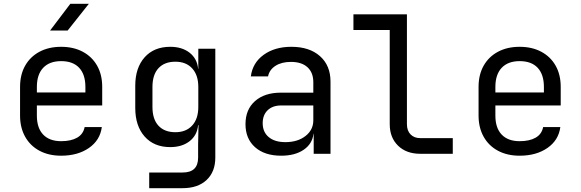

<svg xmlns="http://www.w3.org/2000/svg" viewBox="-20 -805 3040 1005"><path d="M300 10Q235 10 186.5 -16Q138 -42 111.5 -89.5Q85 -137 85 -200V-350Q85 -414 111.5 -461Q138 -508 186.5 -534Q235 -560 300 -560Q365 -560 413.5 -534Q462 -508 488.5 -461Q515 -414 515 -350V-253H173V-200Q173 -135 206 -100.5Q239 -66 300 -66Q352 -66 384 -84.5Q416 -103 423 -140H513Q504 -71 445.5 -30.5Q387 10 300 10ZM173 -321H427V-350Q427 -415 394.5 -450Q362 -485 300 -485Q239 -485 206 -450Q173 -415 173 -350ZM242 -645 348 -785H445L334 -645Z M761 180V98H936Q1017 98 1017 20V-50L1019 -150H1017Q1012 -97 972.5 -66Q933 -35 871 -35Q786 -35 737 -90.5Q688 -146 688 -240V-356Q688 -450 737 -505Q786 -560 871 -560Q933 -560 972.5 -529Q1012 -498 1017 -445H1018V-550H1107V20Q1107 94 1061.5 137Q1016 180 935 180ZM898 -113Q954 -113 986 -148Q1018 -183 1018 -245V-350Q1018 -412 986 -447Q954 -482 898 -482Q841 -482 809.5 -448Q778 -414 778 -350V-245Q778 -181 809.5 -147Q841 -113 898 -113Z M1452 10Q1365 10 1315 -34.5Q1265 -79 1265 -155Q1265 -232 1315 -276Q1365 -320 1450 -320H1620V-375Q1620 -425 1589.5 -453Q1559 -481 1503 -481Q1454 -481 1422 -460.5Q1390 -440 1383 -405H1293Q1302 -476 1360 -518Q1418 -560 1505 -560Q1600 -560 1655 -511Q1710 -462 1710 -378V0H1622V-105H1621Q1615 -52 1569.5 -21Q1524 10 1452 10ZM1474 -61Q1538 -61 1579 -93Q1620 -125 1620 -175V-253H1452Q1407 -253 1381 -228Q1355 -203 1355 -160Q1355 -114 1386.5 -87.5Q1418 -61 1474 -61Z M2180 0Q2107 0 2063.5 -42.5Q2020 -85 2020 -155V-648H1830V-730H2110V-155Q2110 -121 2129 -101.5Q2148 -82 2180 -82H2350V0Z M2700 10Q2635 10 2586.5 -16Q2538 -42 2511.5 -89.5Q2485 -137 2485 -200V-350Q2485 -414 2511.5 -461Q2538 -508 2586.5 -534Q2635 -560 2700 -560Q2765 -560 2813.5 -534Q2862 -508 2888.5 -461Q2915 -414 2915 -350V-253H2573V-200Q2573 -135 2606 -100.5Q2639 -66 2700 -66Q2752 -66 2784 -84.5Q2816 -103 2823 -140H2913Q2904 -71 2845.5 -30.5Q2787 10 2700 10ZM2573 -321H2827V-350Q2827 -415 2794.5 -450Q2762 -485 2700 -485Q2639 -485 2606 -450Q2573 -415 2573 -350Z"/></svg>

Font: Liga JetBrainsMono Nerd Font
Style: Regular
Weight: 400
Designer: Philipp Nurullin, Konstantin Bulenkov
Foundry: JetBrains
Version: Version 2.225; ttfautohint (v1.8.3)